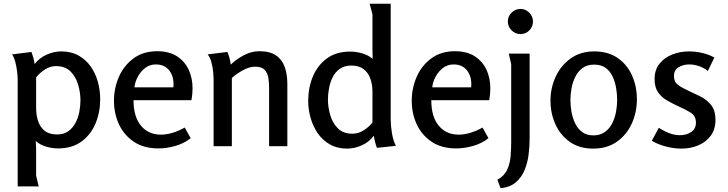

<svg xmlns="http://www.w3.org/2000/svg" viewBox="-20 -785 3907 1031"><path d="M149 -506Q155 -490 159.5 -473.5Q164 -457 166 -441Q190 -473 229.5 -491Q269 -509 308 -509Q362 -509 401.5 -487Q441 -465 467 -428Q493 -391 505.5 -345.5Q518 -300 518 -252Q518 -182 493 -122Q468 -62 417.5 -25Q367 12 291 12Q261 12 228 2.5Q195 -7 172 -28Q173 -14 173.5 1Q174 16 174 26V159L188 216H75V-354Q75 -374 72 -400Q69 -426 62.5 -451Q56 -476 45 -493ZM280 -430Q249 -430 220.5 -411.5Q192 -393 174 -369V-204Q174 -167 184.5 -135Q195 -103 219.5 -83Q244 -63 286 -63Q323 -63 347 -80.5Q371 -98 385.5 -125.5Q400 -153 406 -185Q412 -217 412 -247Q412 -288 399.5 -330.5Q387 -373 358.5 -401.5Q330 -430 280 -430Z M824 -510Q888 -510 930 -483Q972 -456 993 -411Q1014 -366 1014 -310Q1014 -280 1008 -247H697Q697 -158 737 -110Q777 -62 844 -62Q903 -62 972 -100L1004 -43Q969 -15 922 -1.5Q875 12 831 12Q753 12 700 -23Q647 -58 619.5 -116Q592 -174 592 -244Q592 -312 618.5 -372.5Q645 -433 697 -471.5Q749 -510 824 -510ZM817 -439Q784 -439 759.5 -420Q735 -401 720 -373Q705 -345 702 -316H911Q916 -370 890.5 -404.5Q865 -439 817 -439Z M1201 -506Q1215 -474 1219 -438Q1249 -467 1289.5 -488.5Q1330 -510 1373 -510Q1429 -510 1462 -487.5Q1495 -465 1509 -425Q1523 -385 1523 -334V0H1425V-313Q1425 -341 1421 -367Q1417 -393 1401 -410Q1385 -427 1350 -427Q1319 -427 1283 -407Q1247 -387 1225 -366V0H1127V-354Q1127 -373 1124.5 -399.5Q1122 -426 1115 -451.5Q1108 -477 1095 -493Z M1861 -508Q1892 -508 1925 -498.5Q1958 -489 1981 -469Q1981 -485 1980.5 -498Q1980 -511 1980 -526V-708L1965 -765H2078V-143Q2078 -112 2084.5 -71Q2091 -30 2106 -2L2004 9Q1998 -7 1994 -23Q1990 -39 1987 -56Q1963 -23 1923.5 -5Q1884 13 1844 13Q1791 13 1751.5 -9.5Q1712 -32 1686.5 -69Q1661 -106 1648 -151.5Q1635 -197 1635 -244Q1635 -314 1660 -374Q1685 -434 1735 -471Q1785 -508 1861 -508ZM1867 -433Q1830 -433 1805.5 -416Q1781 -399 1767 -371.5Q1753 -344 1747 -312Q1741 -280 1741 -250Q1741 -209 1753.5 -166.5Q1766 -124 1794.5 -95.5Q1823 -67 1873 -67Q1904 -67 1932.5 -85Q1961 -103 1980 -127V-293Q1980 -330 1969 -362Q1958 -394 1933 -413.5Q1908 -433 1867 -433Z M2423 -510Q2487 -510 2529 -483Q2571 -456 2592 -411Q2613 -366 2613 -310Q2613 -280 2607 -247H2296Q2296 -158 2336 -110Q2376 -62 2443 -62Q2502 -62 2571 -100L2603 -43Q2568 -15 2521 -1.5Q2474 12 2430 12Q2352 12 2299 -23Q2246 -58 2218.5 -116Q2191 -174 2191 -244Q2191 -312 2217.5 -372.5Q2244 -433 2296 -471.5Q2348 -510 2423 -510ZM2416 -439Q2383 -439 2358.5 -420Q2334 -401 2319 -373Q2304 -345 2301 -316H2510Q2515 -370 2489.5 -404.5Q2464 -439 2416 -439Z M2842 -670Q2842 -642 2822.5 -622Q2803 -602 2775 -602Q2747 -602 2727 -622Q2707 -642 2707 -670Q2707 -697 2727 -717Q2747 -737 2775 -737Q2802 -737 2822 -717Q2842 -697 2842 -670ZM2824 -497V-42Q2824 0 2818.5 44.5Q2813 89 2797 128Q2781 167 2750.5 193.5Q2720 220 2668 226L2651 180Q2688 160 2703.5 126Q2719 92 2722 52Q2725 12 2725 -24V-441L2712 -497Z M3165 13Q3091 13 3040 -23Q2989 -59 2962.5 -117.5Q2936 -176 2936 -245Q2936 -314 2964.5 -374.5Q2993 -435 3045.5 -472Q3098 -509 3171 -509Q3246 -509 3297 -473.5Q3348 -438 3374 -379.5Q3400 -321 3400 -251Q3400 -182 3372.5 -121.5Q3345 -61 3292.5 -24Q3240 13 3165 13ZM3166 -58Q3203 -58 3228 -76Q3253 -94 3267.5 -123Q3282 -152 3288 -185Q3294 -218 3294 -248Q3294 -279 3288.5 -312Q3283 -345 3269.5 -374Q3256 -403 3232 -420.5Q3208 -438 3170 -438Q3133 -438 3108.5 -420Q3084 -402 3069.5 -373Q3055 -344 3049 -311Q3043 -278 3043 -248Q3043 -219 3048.5 -186Q3054 -153 3068 -123.5Q3082 -94 3106 -76Q3130 -58 3166 -58Z M3679 -509Q3713 -509 3749.5 -501Q3786 -493 3816 -476L3781 -404Q3760 -421 3733.5 -430Q3707 -439 3681 -439Q3649 -439 3624 -424Q3599 -409 3599 -377Q3599 -345 3621 -329Q3643 -313 3674 -299Q3707 -284 3741 -267Q3775 -250 3798.5 -221Q3822 -192 3822 -142Q3822 -90 3796 -55.5Q3770 -21 3728.5 -4Q3687 13 3639 13Q3599 13 3556.5 2Q3514 -9 3480 -29L3518 -99Q3543 -82 3572 -70.5Q3601 -59 3631 -59Q3666 -59 3691.5 -76Q3717 -93 3717 -127Q3717 -163 3687.5 -181Q3658 -199 3621 -215Q3591 -229 3562 -245.5Q3533 -262 3514 -289Q3495 -316 3495 -360Q3495 -410 3521.5 -443Q3548 -476 3590.5 -492.5Q3633 -509 3679 -509Z"/></svg>

Font: Rosario SemiBold
Style: Regular
Weight: 600
Designer: Hector Gatti
Foundry: Omnibus Type
Version: Version 1.101; ttfautohint (v1.8.1.43-b0c9)